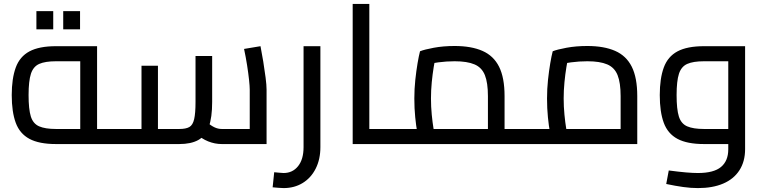

<svg xmlns="http://www.w3.org/2000/svg" viewBox="-20 -736 3901 981"><path d="M266 0Q180 0 130.5 -26.5Q81 -53 60.5 -108.5Q40 -164 40 -250Q40 -335 60.5 -391Q81 -447 130.5 -473.5Q180 -500 266 -500H476V-43H390V-456L429 -423H266Q211 -423 180.5 -409.5Q150 -396 138 -359Q126 -322 126 -250Q126 -178 137.5 -141Q149 -104 180 -90.5Q211 -77 266 -77H584V0ZM584 0V-77Q597 -77 600.5 -67Q604 -57 604 -39Q604 -22 600.5 -11Q597 0 584 0ZM166 -586V-679H252V-586ZM303 -586V-679H389V-586Z M1113 0Q1078 0 1044 -13.5Q1010 -27 980 -55L1035 -113Q1058 -94 1076 -85.5Q1094 -77 1113 -77H1292L1256 -41V-278Q1256 -295 1252.5 -328Q1249 -361 1242.5 -402.5Q1236 -444 1227 -486L1311 -500Q1318 -465 1325 -422Q1332 -379 1337 -340Q1342 -301 1342 -278V0ZM578 0V-77H724L703 -56V-400H787V0ZM787 0V-77H896Q930 -77 947.5 -87Q965 -97 972 -127Q979 -157 979 -215V-450H1064V-215Q1064 -136 1047 -88.5Q1030 -41 993 -20.5Q956 0 896 0ZM578 0Q565 0 561.5 -11Q558 -22 558 -39Q558 -57 561.5 -67Q565 -77 578 -77Z M1429 225Q1416 225 1401.5 223.5Q1387 222 1373 221L1381 144Q1395 145 1407.5 146.5Q1420 148 1429 148Q1475 148 1503 113Q1531 78 1531 16V-500H1617V16Q1617 78 1593 125.5Q1569 173 1526.5 199Q1484 225 1429 225Z M1867 0V-77H1988V0ZM1782 0V-716H1867V0ZM1988 0V-77Q2001 -77 2004.5 -67Q2008 -57 2008 -39Q2008 -22 2004.5 -11Q2001 0 1988 0Z M2558 0V-77H2666V0ZM1988 0V-77H2531L2473 -35V-245Q2473 -313 2457.5 -352Q2442 -391 2404.5 -407Q2367 -423 2303 -423Q2261 -423 2220 -417.5Q2179 -412 2156 -402L2208 -454Q2202 -430 2196 -393.5Q2190 -357 2186 -315.5Q2182 -274 2182 -233Q2182 -191 2186 -150Q2190 -109 2195 -79.5Q2200 -50 2203 -38L2122 -15Q2118 -28 2112 -60Q2106 -92 2101.5 -137Q2097 -182 2097 -233Q2097 -282 2102 -328.5Q2107 -375 2113.5 -413Q2120 -451 2126 -474Q2148 -483 2196.5 -492Q2245 -501 2303 -501Q2388 -501 2445 -476Q2502 -451 2530 -395Q2558 -339 2558 -245V0ZM1988 0Q1975 0 1971.5 -11Q1968 -22 1968 -39Q1968 -57 1971.5 -67Q1975 -77 1988 -77ZM2666 0V-77Q2679 -77 2682.5 -67Q2686 -57 2686 -39Q2686 -22 2682.5 -11Q2679 0 2666 0Z M2666 0V-77H3209L3151 -35V-245Q3151 -313 3135.5 -352Q3120 -391 3082.5 -407Q3045 -423 2981 -423Q2939 -423 2898 -417.5Q2857 -412 2834 -402L2886 -454Q2880 -430 2874 -393.5Q2868 -357 2864 -315.5Q2860 -274 2860 -233Q2860 -191 2864 -150Q2868 -109 2873 -79.5Q2878 -50 2881 -38L2800 -15Q2796 -28 2790 -60Q2784 -92 2779.5 -137Q2775 -182 2775 -233Q2775 -282 2780 -328.5Q2785 -375 2791.5 -413Q2798 -451 2804 -474Q2826 -483 2874.5 -492Q2923 -501 2981 -501Q3066 -501 3123 -476Q3180 -451 3208 -395Q3236 -339 3236 -245V0ZM2666 0Q2653 0 2649.5 -11Q2646 -22 2646 -39Q2646 -57 2649.5 -67Q2653 -77 2666 -77Z M3546 225Q3510 225 3470.5 219.5Q3431 214 3384 204L3397 135Q3450 142 3485.5 145Q3521 148 3546 148Q3627 148 3664 117Q3701 86 3701 27V-449L3740 -423H3577Q3522 -423 3491.5 -409.5Q3461 -396 3449 -359Q3437 -322 3437 -250Q3437 -178 3448.5 -141Q3460 -104 3491 -90.5Q3522 -77 3577 -77H3701V0H3577Q3491 0 3441.5 -26.5Q3392 -53 3371.5 -108.5Q3351 -164 3351 -250Q3351 -335 3371.5 -391Q3392 -447 3441.5 -473.5Q3491 -500 3577 -500H3787V26Q3787 89 3758 134Q3729 179 3675 202Q3621 225 3546 225Z"/></svg>

Font: Cairo Medium
Style: Regular
Weight: 500
Designer: Mohamed Gaber, Accademia di Belle Arti di Urbino
Foundry: Kief Type Foundry, Accademia di Belle Arti di Urbino
Version: Version 3.117